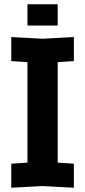

<svg xmlns="http://www.w3.org/2000/svg" viewBox="-20 -878 400 902"><path d="M33 4V-109L109 -114V-586L33 -591V-704L180 -696L327 -704V-591L251 -586V-114L327 -109V4L180 -4ZM109 -758V-858H251V-758Z"/></svg>

Font: Tektur SemiCondensed SemiBold
Style: Regular
Weight: 600
Width: 4
Designer: Adam Jagosz
Foundry: Adam Jagosz
Version: Version 1.005;gftools[0.9.30]